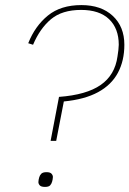

<svg xmlns="http://www.w3.org/2000/svg" viewBox="-20 -730 509 755"><path d="M201 -176H179L212 -349Q320 -357 376 -396Q432 -435 442 -508Q444 -519 445.5 -533Q447 -547 447 -554Q447 -618 409 -654.5Q371 -691 299 -691Q224 -691 180.5 -654.5Q137 -618 110 -554L91 -560Q118 -628 168.5 -669Q219 -710 300 -710Q378 -710 423.5 -667.5Q469 -625 469 -554Q469 -491 443.5 -443.5Q418 -396 365.5 -367.5Q313 -339 231 -331ZM157 5Q142 5 136.5 -1Q131 -7 131 -14Q131 -18 132 -23.5Q133 -29 134 -32Q136 -40 142 -46.5Q148 -53 163 -53Q177 -53 182.5 -47Q188 -41 188 -34Q188 -30 187 -24.5Q186 -19 185 -16Q183 -8 177.5 -1.5Q172 5 157 5Z"/></svg>

Font: IBM Plex Sans Thin
Style: Italic
Weight: 250
Italic angle: -11.31°
Designer: Mike Abbink, Paul van der Laan, Pieter van Rosmalen
Foundry: Bold Monday
Version: Version 3.201